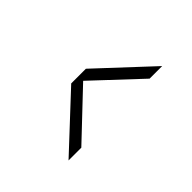

<svg xmlns="http://www.w3.org/2000/svg" viewBox="-15 -852 356 356"><g transform="rotate(-45 163.0 -674.0)"><path d="M42.5 -625.5H76L179 -723H147ZM256 -626.5H289L185.5 -723H153Z"/></g></svg>

Font: Anybody UltraCondensed Thin ExtraLight
Style: Regular
Weight: 250
Version: Version 1.111